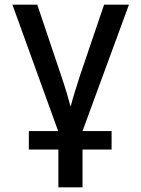

<svg xmlns="http://www.w3.org/2000/svg" viewBox="-20 -559 603 819"><path d="M103 79H229V240H332V79H456V0H332L530 -539H424L322 -239C306 -190 289 -135 282 -107H280C273 -135 258 -187 240 -239L139 -539H33L228 0H103Z"/></svg>

Font: Noto Sans Mono SemiCondensed Medium
Style: Regular
Weight: 500
Width: 4
Designer: Monotype Design Team
Foundry: Monotype Imaging Inc.
Version: Version 2.014